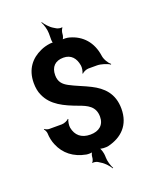

<svg xmlns="http://www.w3.org/2000/svg" viewBox="-179 -952 931 1186"><g transform="rotate(-20 286.5 -359.5)"><path d="M293 -103C233 -103 199 -134 189 -186C186 -201 191 -231 197 -240L194 -242C187 -233 164 -223 148 -223H64C55 -223 41 -229 35 -234L33 -231C38 -226 45 -213 46 -203C47 -173 53 -146 63 -123C91 -55 147 -11 227 4C238 6 263 6 270 1L268 -2C261 3 255 22 255 33C255 42 249 60 243 63L245 66C251 63 270 67 277 71L294 82C317 95 341 123 351 140L354 138C344 121 333 86 333 60V53C333 35 324 1 314 -7L312 -4C322 4 356 5 373 1C463 -21 527 -81 527 -188C527 -290 470 -342 401 -377C363 -397 305 -418 267 -439C236 -456 213 -477 213 -522C213 -576 243 -607 297 -607C348 -607 375 -574 383 -525C386 -511 381 -484 375 -475L378 -473C384 -481 406 -491 420 -491H477C502 -491 544 -478 559 -466L562 -469C547 -481 527 -512 524 -538C511 -629 457 -689 376 -711C364 -715 334 -717 326 -713L328 -709C336 -714 343 -735 343 -748V-749C343 -758 350 -779 356 -783L354 -786C348 -783 327 -787 319 -792L304 -801C281 -814 257 -842 247 -859L244 -857C254 -840 265 -805 265 -779V-734C265 -727 267 -715 271 -712L274 -715C270 -718 257 -718 251 -717C227 -714 205 -708 186 -699C121 -670 72 -614 72 -522C72 -491 77 -463 88 -440C122 -362 200 -327 284 -296C336 -277 386 -256 386 -187C386 -132 349 -103 293 -103Z"/></g></svg>

Font: Asimov
Style: Edge
Weight: 500
Designer: Google
Version: Version 2.000980: 2014